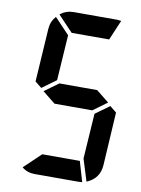

<svg xmlns="http://www.w3.org/2000/svg" viewBox="-85 -808 638 866"><g transform="rotate(10 234.5 -375.0)"><path d="M360.4 -656.2H188.5L120.1 -728.5Q147.5 -750 181.6 -750H380.9L399.4 -748ZM353.5 -314.5 418 -361.3 448.2 -336.9 433.6 -93.8Q429.7 -31.2 371.1 -6.8L339.8 -107.4ZM153.3 -93.8H325.2L352.5 -1L334 0H134.8Q100.6 0 76.2 -20.5ZM161.1 -434.6 96.7 -387.7 66.4 -412.1 82 -656.2Q84 -689.5 106.4 -714.8L174.8 -642.6ZM109.4 -375 173.8 -421.9H346.7L405.3 -375L340.8 -328.1H168Z"/></g></svg>

Font: 7-Segment
Style: Regular
Weight: 400
Designer: Jan Bobrowski
Version: Version 3.0